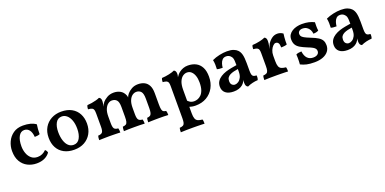

<svg xmlns="http://www.w3.org/2000/svg" viewBox="-11 -1243 4536 2264"><g transform="rotate(-20 2256.5 -111.0)"><path d="M430 -66Q404 -30 362 -10.5Q320 9 263 9Q202 9 150.5 -17Q99 -43 68 -95.5Q37 -148 37 -227Q37 -287 62 -342Q87 -397 136.5 -432Q186 -467 259 -467Q310 -467 350 -456.5Q390 -446 420 -424Q415 -395 413 -366.5Q411 -338 411 -304Q398 -298 380 -295.5Q362 -293 346 -293Q342 -351 318 -381.5Q294 -412 255 -412Q211 -412 185.5 -366.5Q160 -321 160 -242Q160 -196 175 -154Q190 -112 221 -85.5Q252 -59 299 -59Q331 -59 358 -71.5Q385 -84 406 -106Q415 -100 421.5 -89.5Q428 -79 430 -66Z M735 9Q661 9 607 -20Q553 -49 524.5 -102Q496 -155 496 -226Q496 -300 527.5 -354Q559 -408 614 -437.5Q669 -467 738 -467Q816 -467 869.5 -437Q923 -407 951 -354Q979 -301 979 -232Q979 -160 948.5 -106Q918 -52 863.5 -21.5Q809 9 735 9ZM747 -48Q798 -48 824 -94.5Q850 -141 850 -213Q850 -276 833 -320.5Q816 -365 788 -388Q760 -411 727 -411Q675 -411 650 -366Q625 -321 625 -253Q625 -191 640 -144.5Q655 -98 682 -73Q709 -48 747 -48Z M1047 3Q1047 -13 1048.5 -26.5Q1050 -40 1054 -51Q1094 -53 1107.5 -70.5Q1121 -88 1121 -138V-302Q1121 -332 1116.5 -349Q1112 -366 1096.5 -374Q1081 -382 1047 -384Q1047 -397 1049.5 -409.5Q1052 -422 1058 -433Q1083 -434 1113.5 -439Q1144 -444 1171.5 -451.5Q1199 -459 1214 -467Q1225 -464 1232.5 -452.5Q1240 -441 1240 -419Q1240 -402 1237 -381.5Q1234 -361 1226 -318L1218 -317Q1234 -360 1242.5 -376.5Q1251 -393 1257 -400Q1276 -423 1312.5 -444.5Q1349 -466 1397 -466Q1442 -466 1478 -446.5Q1514 -427 1532 -385Q1540 -368 1540 -346H1536Q1549 -380 1565 -397Q1584 -420 1619 -440.5Q1654 -461 1701 -461Q1745 -461 1779 -444.5Q1813 -428 1832.5 -391.5Q1852 -355 1852 -294V-154Q1852 -111 1857 -89.5Q1862 -68 1874.5 -60.5Q1887 -53 1907 -51Q1911 -40 1912.5 -26.5Q1914 -13 1914 3Q1890 1 1858.5 0.5Q1827 0 1795 0Q1773 0 1748.5 0.5Q1724 1 1701.5 1.5Q1679 2 1662 3Q1662 -15 1663.5 -27.5Q1665 -40 1668 -51Q1692 -53 1705.5 -61Q1719 -69 1725 -90.5Q1731 -112 1731 -151V-268Q1731 -335 1709 -359Q1687 -383 1651 -383Q1625 -383 1601 -365.5Q1577 -348 1562 -312Q1547 -276 1547 -220V-140Q1547 -89 1561 -71Q1575 -53 1611 -51Q1615 -41 1616.5 -27Q1618 -13 1618 3Q1593 1 1557.5 0.5Q1522 0 1488 0Q1455 0 1419.5 0.5Q1384 1 1357 3Q1357 -13 1358.5 -27Q1360 -41 1363 -51Q1388 -53 1402 -61Q1416 -69 1421.5 -90.5Q1427 -112 1427 -154V-275Q1427 -339 1405 -362.5Q1383 -386 1345 -386Q1320 -386 1296.5 -368Q1273 -350 1258 -314Q1243 -278 1243 -223V-140Q1243 -89 1256 -71Q1269 -53 1306 -51Q1310 -40 1311 -26.5Q1312 -13 1312 3Q1296 2 1272 1.5Q1248 1 1223.5 0.5Q1199 0 1179 0Q1159 0 1134 0.5Q1109 1 1086 1.5Q1063 2 1047 3Z M1983 245Q1983 227 1984.5 214Q1986 201 1989 191Q2016 189 2031 181Q2046 173 2051.5 153Q2057 133 2057 96V-307Q2057 -334 2052.5 -350Q2048 -366 2032.5 -374Q2017 -382 1984 -384Q1984 -398 1986 -410.5Q1988 -423 1994 -433Q2039 -435 2084.5 -445Q2130 -455 2154 -467Q2165 -463 2172.5 -451.5Q2180 -440 2180 -417Q2180 -399 2174 -380Q2168 -361 2158 -332L2180 -312V79Q2180 122 2189 145.5Q2198 169 2219.5 178.5Q2241 188 2275 191Q2279 201 2280 215Q2281 229 2281 245Q2265 244 2241.5 243.5Q2218 243 2191.5 242.5Q2165 242 2138 242Q2097 242 2052.5 242.5Q2008 243 1983 245ZM2256 9Q2232 9 2212 5Q2192 1 2168 -6V-93Q2186 -71 2207 -58Q2228 -45 2260 -45Q2279 -45 2301.5 -53Q2324 -61 2345 -81Q2366 -101 2379 -138Q2392 -175 2392 -233Q2392 -280 2380 -315.5Q2368 -351 2345.5 -372Q2323 -393 2291 -393Q2264 -393 2238.5 -375.5Q2213 -358 2196.5 -319Q2180 -280 2180 -215L2144 -319Q2159 -355 2171.5 -374.5Q2184 -394 2193 -404Q2204 -418 2223.5 -432.5Q2243 -447 2269.5 -457Q2296 -467 2328 -467Q2386 -467 2429 -444.5Q2472 -422 2496 -376Q2520 -330 2520 -258Q2520 -181 2487 -120.5Q2454 -60 2395 -25.5Q2336 9 2256 9Z M2913 9Q2898 3 2891 -10.5Q2884 -24 2884 -49Q2884 -60 2886 -75Q2888 -90 2892 -103L2895 -105Q2889 -83 2877 -62.5Q2865 -42 2848 -28Q2829 -12 2801 -2.5Q2773 7 2736 7Q2670 7 2634.5 -22Q2599 -51 2599 -103Q2599 -141 2617 -168.5Q2635 -196 2665 -215Q2695 -234 2730.5 -245.5Q2766 -257 2802.5 -263.5Q2839 -270 2870 -275Q2870 -309 2868.5 -329.5Q2867 -350 2862.5 -363.5Q2858 -377 2848 -387Q2837 -401 2822 -407.5Q2807 -414 2790 -414Q2760 -414 2742.5 -396Q2725 -378 2717 -351.5Q2709 -325 2707 -301Q2688 -301 2669 -302.5Q2650 -304 2637 -309Q2639 -336 2638 -367Q2637 -398 2631 -425Q2673 -445 2724 -456Q2775 -467 2819 -467Q2869 -467 2900.5 -455Q2932 -443 2949 -425Q2972 -402 2982 -363.5Q2992 -325 2992 -256V-160Q2992 -130 2996.5 -112.5Q3001 -95 3013.5 -88Q3026 -81 3052 -80Q3054 -66 3052.5 -51Q3051 -36 3045 -23Q3013 -22 2977.5 -13.5Q2942 -5 2913 9ZM2777 -65Q2798 -65 2819.5 -79Q2841 -93 2855.5 -121.5Q2870 -150 2870 -195V-226Q2842 -222 2815.5 -215.5Q2789 -209 2768.5 -198.5Q2748 -188 2736 -171Q2724 -154 2724 -127Q2724 -95 2740 -80Q2756 -65 2777 -65Z M3316 -163Q3316 -120 3325 -96.5Q3334 -73 3355.5 -63.5Q3377 -54 3411 -51Q3415 -41 3416 -27Q3417 -13 3417 3Q3401 2 3377.5 1.5Q3354 1 3327.5 0.5Q3301 0 3274 0Q3233 0 3188.5 0.5Q3144 1 3119 3Q3119 -15 3120.5 -28Q3122 -41 3125 -51Q3152 -53 3167 -61Q3182 -69 3187.5 -89Q3193 -109 3193 -146V-227H3316ZM3316 -294V-211H3193V-321L3316 -417Q3316 -388 3310 -362Q3304 -336 3298 -304ZM3294 -299Q3303 -324 3310.5 -345Q3318 -366 3325 -378Q3347 -413 3378 -436Q3409 -459 3448 -459Q3487 -459 3519 -435Q3516 -417 3514 -393Q3512 -369 3511 -345Q3510 -321 3511 -301Q3499 -296 3478 -293Q3457 -290 3438 -290Q3437 -333 3425 -348Q3413 -363 3393 -363Q3377 -363 3359 -345Q3341 -327 3328.5 -297.5Q3316 -268 3316 -232ZM3193 -211V-307Q3193 -334 3188.5 -350Q3184 -366 3168.5 -374Q3153 -382 3120 -384Q3120 -398 3122 -410.5Q3124 -423 3130 -433Q3175 -435 3220.5 -445Q3266 -455 3290 -467Q3301 -463 3308.5 -451.5Q3316 -440 3316 -417Z M3913 -434Q3912 -409 3912 -382Q3912 -355 3916 -329Q3904 -321 3886.5 -317Q3869 -313 3850 -313Q3848 -340 3835.5 -363Q3823 -386 3801 -400Q3779 -414 3748 -414Q3722 -414 3706.5 -401Q3691 -388 3691 -367Q3691 -352 3698 -339.5Q3705 -327 3729 -313Q3753 -299 3804 -279Q3859 -258 3891 -237.5Q3923 -217 3936 -192Q3949 -167 3949 -133Q3949 -89 3924 -57Q3899 -25 3854 -8Q3809 9 3750 9Q3689 9 3650.5 0Q3612 -9 3576 -27Q3578 -44 3578.5 -67Q3579 -90 3579 -112.5Q3579 -135 3577 -151Q3588 -158 3607.5 -161.5Q3627 -165 3645 -165Q3652 -107 3680 -78Q3708 -49 3753 -49Q3788 -49 3807.5 -64Q3827 -79 3827 -104Q3827 -120 3819 -132.5Q3811 -145 3789.5 -157.5Q3768 -170 3726 -186Q3677 -206 3644.5 -225Q3612 -244 3596 -271Q3580 -298 3580 -339Q3580 -372 3595.5 -396Q3611 -420 3637 -436Q3663 -452 3695 -459.5Q3727 -467 3759 -467Q3809 -467 3845 -458.5Q3881 -450 3913 -434Z M4342 9Q4327 3 4320 -10.5Q4313 -24 4313 -49Q4313 -60 4315 -75Q4317 -90 4321 -103L4324 -105Q4318 -83 4306 -62.5Q4294 -42 4277 -28Q4258 -12 4230 -2.5Q4202 7 4165 7Q4099 7 4063.5 -22Q4028 -51 4028 -103Q4028 -141 4046 -168.5Q4064 -196 4094 -215Q4124 -234 4159.5 -245.5Q4195 -257 4231.5 -263.5Q4268 -270 4299 -275Q4299 -309 4297.5 -329.5Q4296 -350 4291.5 -363.5Q4287 -377 4277 -387Q4266 -401 4251 -407.5Q4236 -414 4219 -414Q4189 -414 4171.5 -396Q4154 -378 4146 -351.5Q4138 -325 4136 -301Q4117 -301 4098 -302.5Q4079 -304 4066 -309Q4068 -336 4067 -367Q4066 -398 4060 -425Q4102 -445 4153 -456Q4204 -467 4248 -467Q4298 -467 4329.5 -455Q4361 -443 4378 -425Q4401 -402 4411 -363.5Q4421 -325 4421 -256V-160Q4421 -130 4425.5 -112.5Q4430 -95 4442.5 -88Q4455 -81 4481 -80Q4483 -66 4481.5 -51Q4480 -36 4474 -23Q4442 -22 4406.5 -13.5Q4371 -5 4342 9ZM4206 -65Q4227 -65 4248.5 -79Q4270 -93 4284.5 -121.5Q4299 -150 4299 -195V-226Q4271 -222 4244.5 -215.5Q4218 -209 4197.5 -198.5Q4177 -188 4165 -171Q4153 -154 4153 -127Q4153 -95 4169 -80Q4185 -65 4206 -65Z"/></g></svg>

Font: Vollkorn SemiBold
Style: Regular
Weight: 600
Designer: Friedrich Althausen
Foundry: Friedrich Althausen
Version: Version 5.000